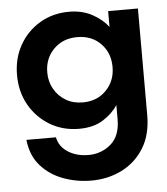

<svg xmlns="http://www.w3.org/2000/svg" viewBox="-53 -555 725 835"><g transform="rotate(-5 310.0 -138.0)"><path d="M313 232Q250 232 192 211Q134 190 94 146Q54 102 46 31H175Q183 72 220.5 96Q258 120 310 120Q366 120 407.5 84.5Q449 49 449 -24V-86Q426 -50 384 -23.5Q342 3 279 3Q208 3 151.5 -31Q95 -65 62.5 -122.5Q30 -180 30 -253Q30 -326 62.5 -383.5Q95 -441 151.5 -474.5Q208 -508 279 -508Q336 -508 379.5 -484.5Q423 -461 449 -427V-496H579V-31Q579 55 542.5 113.5Q506 172 445.5 202Q385 232 313 232ZM305 -110Q368 -110 407.5 -151Q447 -192 447 -252Q447 -314 407.5 -354.5Q368 -395 305 -395Q242 -395 202 -354.5Q162 -314 162 -253Q162 -213 180.5 -180.5Q199 -148 231 -129Q263 -110 305 -110Z"/></g></svg>

Font: HostGroteskBold
Style: Bold
Weight: 700
Designer: Doukan Karapınar based on Poppins by Indian Type Foundry, Jonny Pinhorn
Foundry: Element Type
Version: Version 1.001; ttfautohint (v1.8.4.7-5d5b)